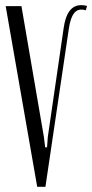

<svg xmlns="http://www.w3.org/2000/svg" viewBox="-20 -723 357 743"><path d="M63 -699.2 149.9 -192.9 154.8 -152.8H162.1L165 -192.9L226.1 -612.8Q238.3 -703.1 293.9 -703.1Q305.2 -703.1 316.9 -700.2L312 -683.1Q283.2 -691.9 267.8 -673.3Q252.4 -654.8 246.1 -609.9L155.8 0H124L2 -699.2Z"/></svg>

Font: Moniqa Narrow Heading
Style: Regular
Weight: 400
Width: 4
Designer: Rajesh Rajput
Foundry: Rajesh Rajput
Version: Version 1.000